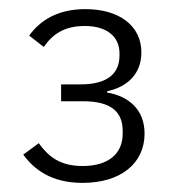

<svg xmlns="http://www.w3.org/2000/svg" viewBox="-20 -724 386 421"><path d="M114 -539V-502H162C222 -502 249 -480 249 -437V-431C249 -387 218 -360 161 -360C111 -360 86 -381 65 -410L31 -385C55 -352 93 -323 161 -323C245 -323 297 -366 297 -431C297 -483 263 -513 215 -521V-524C258 -533 290 -561 290 -609C290 -668 241 -704 167 -704C105 -704 67 -678 44 -646L76 -621C96 -650 122 -667 166 -667C214 -667 242 -644 242 -607V-602C242 -564 217 -539 157 -539Z"/></svg>

Font: IBM Plex Thai Looped Light
Style: Regular
Weight: 300
Designer: Mike Abbink, Paul van der Laan, Pieter van Rosmalen, Ben Mitchell, Mark Frömberg
Foundry: Bold Monday
Version: Version 1.0